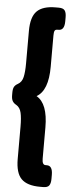

<svg xmlns="http://www.w3.org/2000/svg" viewBox="-63 -798 355 966"><g transform="rotate(5 115.0 -315.0)"><path d="M178 138Q113 138 83.5 108.5Q54 79 54 8V-155Q54 -199 48 -225Q42 -251 23 -262Q10 -269 4 -279.5Q-2 -290 -2 -309V-321Q-2 -341 3.5 -351Q9 -361 22 -368Q42 -379 48 -405Q54 -431 54 -475V-638Q54 -709 83.5 -738.5Q113 -768 178 -768H194Q216 -768 224 -757Q232 -746 232 -723V-703Q232 -657 203 -657H197Q186 -657 182.5 -650Q179 -643 179 -626V-468Q179 -348 121 -315Q179 -282 179 -162V-4Q179 27 196 27H203Q232 27 232 73V93Q232 116 224 127Q216 138 194 138Z"/></g></svg>

Font: Asap Condensed ExtraBold
Style: Regular
Weight: 800
Width: 3
Designer: Pablo Cosgaya
Foundry: Omnibus-Type
Version: Version 3.001; ttfautohint (v1.8.4.7-5d5b)